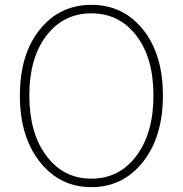

<svg xmlns="http://www.w3.org/2000/svg" viewBox="-20 -759 754 792"><path d="M357 13Q227 13 144.5 -91Q62 -195 62 -365Q62 -535 144 -637Q226 -739 357 -739Q488 -739 570 -637Q652 -535 652 -365Q652 -195 569.5 -91Q487 13 357 13ZM171.5 -116Q242 -22 357 -22Q472 -22 542.5 -116Q613 -210 613 -365Q613 -520 542.5 -612Q472 -704 357 -704Q242 -704 171.5 -612Q101 -520 101 -365Q101 -210 171.5 -116Z"/></svg>

Font: Resource Han Rounded KR ExtraLight
Style: Regular
Weight: 250
Designer: Cyano Hao (round all glyphs); Ryoko NISHIZUKA 西塚涼子 (kana, bopomofo & ideographs); Paul D. Hunt (Latin, Greek & Cyrillic)
Foundry: Cyano Hao
Version: 0.990